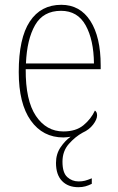

<svg xmlns="http://www.w3.org/2000/svg" viewBox="-20 -562 489 799"><path d="M306 217Q263 217 238 191Q213 165 213 116Q213 79 232 51Q251 23 274 7Q267 8 259 9Q251 10 244 10Q158 10 108 -60.5Q58 -131 58 -262Q58 -403 104 -472.5Q150 -542 235 -542Q313 -542 356 -475Q399 -408 399 -290V-274H87Q86 -144 129.5 -79.5Q173 -15 244 -15Q296 -15 327.5 -41Q359 -67 375 -102Q384 -96 384 -82Q384 -65 367.5 -43.5Q351 -22 324 -10Q293 7 266.5 37Q240 67 240 111Q240 157 260 175Q280 193 307 193Q322 193 333.5 190Q345 187 362 180V203Q348 210 335 213.5Q322 217 306 217ZM371 -298Q370 -396 336.5 -456.5Q303 -517 234 -517Q160 -517 126 -457.5Q92 -398 88 -298Z"/></svg>

Font: Noto Serif Ethiopic SemiCondensed Thin
Style: Regular
Weight: 100
Width: 4
Designer: Monotype Design Team
Foundry: Monotype Imaging Inc.
Version: Version 2.102; ttfautohint (v1.8.4.7-5d5b)